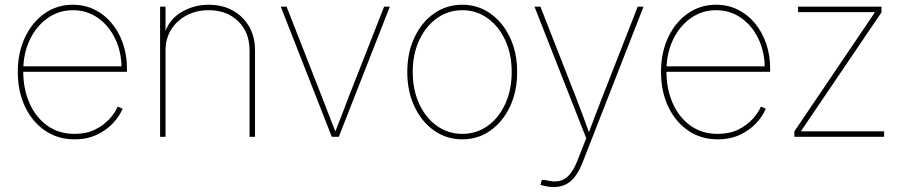

<svg xmlns="http://www.w3.org/2000/svg" viewBox="-20 -563 3722 790"><path d="M286.6 10.3Q217.3 10.3 164.6 -26.1Q111.8 -62.5 82.5 -125.2Q53.2 -188 53.2 -267.1Q53.2 -346.2 82.5 -408.7Q111.8 -471.2 163.1 -507.3Q214.4 -543.5 279.8 -543.5Q328.1 -543.5 368.7 -523.7Q409.2 -503.9 439.2 -468Q469.2 -432.1 485.8 -384.3Q502.4 -336.4 502.4 -279.8V-267.6H64.9V-290H489.3L480 -282.2Q480 -349.6 453.9 -403.8Q427.7 -458 382.6 -489.5Q337.4 -521 279.8 -521Q222.2 -521 176 -488.5Q129.9 -456.1 102.8 -399.7Q75.7 -343.3 75.7 -271V-269Q75.7 -197.3 101.1 -139.2Q126.5 -81.1 173.8 -46.6Q221.2 -12.2 286.6 -12.2Q335.4 -12.2 371.1 -29.8Q406.7 -47.4 430.4 -73.5Q454.1 -99.6 464.4 -124.5L484.4 -115.7Q472.2 -85.9 445.6 -56.9Q418.9 -27.8 378.9 -8.8Q338.9 10.3 286.6 10.3Z M661.1 -356V0H638.7V-535.6H661.1V-418.5H655.3Q672.9 -481 724.9 -512.2Q776.9 -543.5 838.9 -543.5Q895 -543.5 937.7 -519.8Q980.5 -496.1 1004.9 -454.1Q1029.3 -412.1 1029.3 -356V0H1006.8V-356Q1006.8 -430.2 960 -475.6Q913.1 -521 838.9 -521Q788.1 -521 747.8 -499.8Q707.5 -478.5 684.3 -441.2Q661.1 -403.8 661.1 -356Z M1345.2 0 1135.3 -535.6H1159.2L1304.7 -164.1Q1319.3 -127 1333.5 -89.4Q1347.7 -51.8 1362.8 -14.6H1356.9Q1372.1 -51.8 1386.2 -89.4Q1400.4 -127 1414.6 -164.1L1560.5 -535.6H1584L1374 0Z M1882.3 10.3Q1816.9 10.3 1765.6 -26.1Q1714.4 -62.5 1685.1 -125Q1655.8 -187.5 1655.8 -267.1Q1655.8 -346.2 1685.1 -408.7Q1714.4 -471.2 1765.6 -507.3Q1816.9 -543.5 1882.3 -543.5Q1946.8 -543.5 1997.8 -507.3Q2048.8 -471.2 2078.4 -408.7Q2107.9 -346.2 2107.9 -267.1Q2107.9 -187.5 2078.6 -125Q2049.3 -62.5 1998.3 -26.1Q1947.3 10.3 1882.3 10.3ZM1882.3 -12.2Q1940.9 -12.2 1986.8 -45.2Q2032.7 -78.1 2059.1 -136Q2085.4 -193.8 2085.4 -267.1Q2085.4 -339.8 2058.8 -397.5Q2032.2 -455.1 1986.3 -488Q1940.4 -521 1882.3 -521Q1823.7 -521 1777.6 -487.8Q1731.4 -454.6 1704.8 -397.2Q1678.2 -339.8 1678.2 -267.1Q1678.2 -193.8 1704.8 -136Q1731.4 -78.1 1777.6 -45.2Q1823.7 -12.2 1882.3 -12.2Z M2203.6 197.8 2209.5 177.2 2227.1 178.2Q2257.8 187 2281.7 181.6Q2305.7 176.3 2324 154.8Q2342.3 133.3 2356.9 95.2L2392.1 5.9L2179.2 -535.6H2203.6L2349.1 -164.1Q2364.3 -125.5 2378.4 -87.2Q2392.6 -48.8 2406.2 -10.3H2399.9Q2414.6 -48.8 2429 -87.2Q2443.4 -125.5 2458.5 -164.1L2604 -535.6H2627.9L2377.9 103.5Q2363.8 139.6 2346.7 162.4Q2329.6 185.1 2308.1 195.8Q2286.6 206.5 2258.3 206.5Q2244.6 206.5 2231.7 204.3Q2218.8 202.1 2203.6 197.8Z M2933.1 10.3Q2863.8 10.3 2811 -26.1Q2758.3 -62.5 2729 -125.2Q2699.7 -188 2699.7 -267.1Q2699.7 -346.2 2729 -408.7Q2758.3 -471.2 2809.6 -507.3Q2860.8 -543.5 2926.3 -543.5Q2974.6 -543.5 3015.1 -523.7Q3055.7 -503.9 3085.7 -468Q3115.7 -432.1 3132.3 -384.3Q3148.9 -336.4 3148.9 -279.8V-267.6H2711.4V-290H3135.7L3126.5 -282.2Q3126.5 -349.6 3100.3 -403.8Q3074.2 -458 3029.1 -489.5Q2983.9 -521 2926.3 -521Q2868.7 -521 2822.5 -488.5Q2776.4 -456.1 2749.3 -399.7Q2722.2 -343.3 2722.2 -271V-269Q2722.2 -197.3 2747.6 -139.2Q2772.9 -81.1 2820.3 -46.6Q2867.7 -12.2 2933.1 -12.2Q2981.9 -12.2 3017.6 -29.8Q3053.2 -47.4 3076.9 -73.5Q3100.6 -99.6 3110.8 -124.5L3130.9 -115.7Q3118.7 -85.9 3092 -56.9Q3065.4 -27.8 3025.4 -8.8Q2985.4 10.3 2933.1 10.3Z M3248.5 0V-22.5L3579.1 -511.2V-513.2H3263.7V-535.6H3606.9V-512.2L3276.4 -24.4V-22.5H3617.7V0Z"/></svg>

Font: Inter 20pt Thin
Style: Regular
Weight: 250
Version: Version 4.001;git-66647c0bb